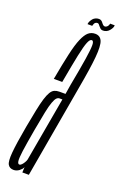

<svg xmlns="http://www.w3.org/2000/svg" viewBox="-154 -707 474 750"><g transform="rotate(20 83.5 -332.0)"><path d="M8.5 2.5Q14.5 2.5 20.2 0.5Q26 -1.5 31 -5.2Q36 -9 39.8 -13.2Q43.5 -17.5 45.5 -22.5L44.5 0H71.5L139 -386Q155 -474 159.2 -521.5Q163.5 -569 155.8 -587.8Q148 -606.5 127 -606.5Q111 -606.5 99.2 -596.5Q87.5 -586.5 77 -562.2Q66.5 -538 56.8 -494.8Q47 -451.5 35 -385.5H70Q83.5 -460.5 92.2 -502.5Q101 -544.5 108 -561.5Q115 -578.5 122.5 -578.5Q131 -578.5 131.2 -561.2Q131.5 -544 125 -502Q118.5 -460 104.5 -386L98 -346H72.5Q61 -346 52.2 -342Q43.5 -338 36.8 -326.8Q30 -315.5 24 -296Q18 -276.5 11.8 -246Q5.5 -215.5 -2.5 -172Q-16 -97 -19.2 -59.5Q-22.5 -22 -15.2 -9.8Q-8 2.5 8.5 2.5ZM22.5 -25Q16.5 -25 14.8 -36Q13 -47 17.2 -78.8Q21.5 -110.5 32.5 -173Q41 -220 47 -249.5Q53 -279 58.8 -294.5Q64.5 -310 70 -315.8Q75.5 -321.5 82.5 -321.5H94L46.5 -54Q45 -48.5 41 -41.8Q37 -35 32.2 -30Q27.5 -25 22.5 -25ZM150.5 -628.5Q158 -628.5 164.5 -631.5Q171 -634.5 176 -640.2Q181 -646 184 -651.8Q187 -657.5 187 -663.5H168Q167.5 -660 165.2 -655.5Q163 -651 159 -648.5Q155 -646 152 -646Q148 -646 144.5 -649Q141 -652 138 -656.2Q135 -660.5 131 -663.2Q127 -666 121 -666Q114 -666 107.2 -663Q100.5 -660 96.2 -654.8Q92 -649.5 89 -643.8Q86 -638 85.5 -631.5H105Q106 -635.5 107.8 -640Q109.5 -644.5 113.2 -646.8Q117 -649 121 -649Q124.5 -649 127.2 -646Q130 -643 133.2 -638.8Q136.5 -634.5 140.2 -631.5Q144 -628.5 150.5 -628.5Z"/></g></svg>

Font: Anybody UltraCondensed ExtraLight
Style: Italic
Weight: 250
Width: 1
Italic angle: -10°
Version: Version 1.113;gftools[0.9.25]